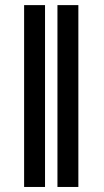

<svg xmlns="http://www.w3.org/2000/svg" viewBox="-20 -742 413 762"><path d="M158.7 -721.7H75.7V0H158.7ZM291 -721.7H208V0H291Z"/></svg>

Font: Raveo Medium
Style: Regular
Weight: 500
Designer: Jakub Foglar, Rasmus Andersson (Inter)
Foundry: Jakubfoglar.com
Version: Version 1.100;Glyphs 3.2.3 (3260)